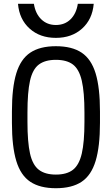

<svg xmlns="http://www.w3.org/2000/svg" viewBox="-20 -984 590 1014"><path d="M275 10Q191 10 140 -24Q89 -58 66 -134Q43 -210 43 -335V-395Q43 -521 66 -596.5Q89 -672 140 -706Q191 -740 275 -740Q360 -740 411 -706Q462 -672 485 -596.5Q508 -521 508 -395V-335Q508 -210 485 -134Q462 -58 411 -24Q360 10 275 10ZM275 -62Q333 -62 365.5 -87.5Q398 -113 412 -173.5Q426 -234 426 -340V-390Q426 -497 412 -557.5Q398 -618 365.5 -643Q333 -668 275 -668Q218 -668 185 -643Q152 -618 138.5 -557.5Q125 -497 125 -390V-340Q125 -234 138.5 -173.5Q152 -113 185 -87.5Q218 -62 275 -62ZM275 -784Q191 -784 136.5 -833Q82 -882 75 -964H159Q167 -912 198 -882Q229 -852 275 -852Q322 -852 352.5 -882Q383 -912 391 -964H475Q468 -882 413.5 -833Q359 -784 275 -784Z"/></svg>

Font: M PLUS Code Latin SemiExpanded
Style: Regular
Weight: 400
Width: 6
Designer: Coji Morishita
Foundry: UNDERFOREST DESIGN
Version: Version 1.002; ttfautohint (v1.8.3)